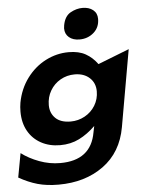

<svg xmlns="http://www.w3.org/2000/svg" viewBox="-71 -813 782 1034"><g transform="rotate(-5 320.0 -295.5)"><path d="M188 -258Q188 -301 208.5 -336Q229 -371 264 -391Q299 -411 341 -411Q391 -411 421.5 -383Q452 -355 452 -310Q452 -268 431 -233.5Q410 -199 374.5 -179.5Q339 -160 298 -160Q244 -160 216 -187.5Q188 -215 188 -258ZM223 58Q165 58 110 37.5Q55 17 14 -14L-10 116Q41 145 90.5 159Q140 173 204 173Q347 173 446.5 101Q546 29 570 -106L643 -521L474 -455Q447 -492 410.5 -512.5Q374 -533 319 -533Q254 -533 194.5 -502.5Q135 -472 93 -415.5Q51 -359 37 -285Q33 -262 33 -236Q33 -176 58 -131.5Q83 -87 128 -62.5Q173 -38 231 -38Q288 -38 334 -61Q380 -84 422 -125L415 -91Q389 58 223 58ZM308 -680Q306 -668 306 -663Q306 -632 327.5 -614Q349 -596 384 -596Q429 -596 461 -624Q493 -652 493 -698Q493 -729 471 -746.5Q449 -764 414 -764Q381 -764 349 -746Q317 -728 308 -680Z"/></g></svg>

Font: Geom Bold
Style: Bold Italic
Weight: 700
Italic angle: -10°
Version: Version 1.102